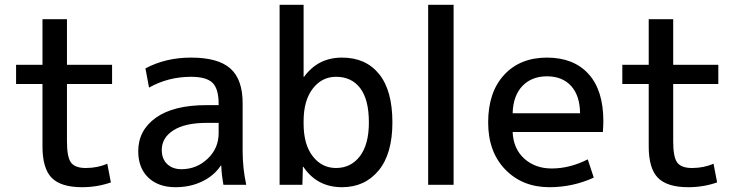

<svg xmlns="http://www.w3.org/2000/svg" viewBox="-20 -770 3085 800"><path d="M259 -500H447V-420H259V-180Q259 -115 276 -92.5Q293 -70 337 -70Q387 -70 427 -88L442 -10Q385 10 322 10Q234 10 195.5 -29Q157 -68 157 -160V-420H47V-500H157V-690H259Z M891 -258H841Q751 -258 702.5 -227Q654 -196 654 -145Q654 -108 676.5 -86.5Q699 -65 736 -65Q799 -65 845 -108.5Q891 -152 891 -215ZM556 -140Q556 -227 629.5 -279.5Q703 -332 841 -332H891V-337Q891 -400 865.5 -425Q840 -450 776 -450Q681 -450 601 -405L586 -485Q670 -530 776 -530Q889 -530 940 -484.5Q991 -439 991 -340V-140Q991 -69 1006 0H911Q903 -44 902 -80H900Q872 -38 822.5 -14Q773 10 711 10Q640 10 598 -30Q556 -70 556 -140Z M1145 -750H1245V-450H1247Q1305 -530 1405 -530Q1504 -530 1559.5 -461.5Q1615 -393 1615 -260Q1615 -129 1557.5 -59.5Q1500 10 1405 10Q1301 10 1244 -75H1242L1240 0H1145ZM1517 -260Q1517 -355 1481 -402.5Q1445 -450 1380 -450Q1321 -450 1283 -400.5Q1245 -351 1245 -265V-255Q1245 -168 1283 -119Q1321 -70 1380 -70Q1442 -70 1479.5 -119Q1517 -168 1517 -260Z M1764 0V-750H1870V0Z M2116 -298H2397Q2396 -372 2359.5 -412Q2323 -452 2259 -452Q2195 -452 2156.5 -411.5Q2118 -371 2116 -298ZM2116 -220Q2119 -150 2164.5 -109Q2210 -68 2279 -68Q2354 -68 2429 -106L2454 -30Q2367 10 2269 10Q2157 10 2085.5 -63.5Q2014 -137 2014 -260Q2014 -386 2080.5 -458Q2147 -530 2259 -530Q2370 -530 2432 -462Q2494 -394 2494 -265Q2494 -250 2492 -220Z M2785 -500H2973V-420H2785V-180Q2785 -115 2802 -92.5Q2819 -70 2863 -70Q2913 -70 2953 -88L2968 -10Q2911 10 2848 10Q2760 10 2721.5 -29Q2683 -68 2683 -160V-420H2573V-500H2683V-690H2785Z"/></svg>

Font: Mplus 1p Medium
Style: Regular
Weight: 500
Version: Version 1.061